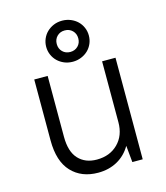

<svg xmlns="http://www.w3.org/2000/svg" viewBox="-111 -821 787 913"><g transform="rotate(-15 282.5 -364.5)"><path d="M260 7Q178 7 129 -45Q80 -97 80 -200V-500H146V-200Q146 -127 179.5 -91Q213 -55 270 -55Q334 -55 374 -95Q414 -135 414 -200V-500H480V0H429L421 -82Q396 -39 354.5 -16Q313 7 260 7ZM280 -534Q257 -534 238 -542Q219 -550 205 -563.5Q191 -577 183 -595.5Q175 -614 175 -635Q175 -656 183 -674.5Q191 -693 205 -706.5Q219 -720 238 -728Q257 -736 280 -736Q302 -736 321.5 -728Q341 -720 355 -706.5Q369 -693 377 -674.5Q385 -656 385 -635Q385 -614 377 -595.5Q369 -577 355 -563.5Q341 -550 321.5 -542Q302 -534 280 -534ZM280 -582Q303 -582 318 -597Q333 -612 333 -635Q333 -658 318 -673Q303 -688 280 -688Q257 -688 242 -673Q227 -658 227 -635Q227 -612 242 -597Q257 -582 280 -582Z"/></g></svg>

Font: Retni Sans
Style: Regular
Weight: 400
Designer: Vitaly Kuzmin
Foundry: ParaType Ltd.
Version: Version 1.00;March 2, 2019;FontCreator 11.5.0.2425 64-bit; t